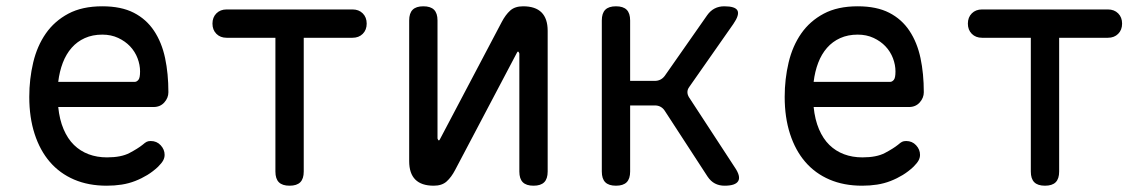

<svg xmlns="http://www.w3.org/2000/svg" viewBox="-20 -580 3640 610"><path d="M459 -132Q478 -132 490.5 -118.5Q503 -105 503 -88Q503 -79 498.5 -70.5Q494 -62 482 -50Q466 -35 448 -24Q430 -13 409.5 -5Q389 3 366.5 6.5Q344 10 319 10Q261 10 215.5 -9.5Q170 -29 138.5 -65.5Q107 -102 90 -154.5Q73 -207 73 -272Q73 -329 85.5 -381.5Q98 -434 125.5 -473.5Q153 -513 197 -536.5Q241 -560 305 -560Q365 -560 405 -539.5Q445 -519 469.5 -482Q494 -445 504.5 -395.5Q515 -346 515 -287Q515 -269 502 -254.5Q489 -240 468 -240H165Q169 -200 182 -169.5Q195 -139 215 -119.5Q235 -100 261.5 -90Q288 -80 320 -80Q365 -80 391.5 -94Q418 -108 433 -120Q441 -127 446 -129.5Q451 -132 459 -132ZM165 -320H409Q414 -320 419.5 -326Q425 -332 425 -353Q425 -374 417 -395Q409 -416 393.5 -432.5Q378 -449 355.5 -459.5Q333 -470 305 -470Q274 -470 249.5 -459Q225 -448 207.5 -428Q190 -408 179.5 -380.5Q169 -353 165 -320Z M855 -460H700Q680 -460 667.5 -472.5Q655 -485 655 -505Q655 -525 667.5 -537.5Q680 -550 700 -550H1100Q1120 -550 1132.5 -537.5Q1145 -525 1145 -505Q1145 -485 1132.5 -472.5Q1120 -460 1100 -460H945V-35Q945 -12 934 -1Q923 10 900 10Q877 10 866 -1Q855 -12 855 -35Z M1280 -68V-515Q1280 -538 1291 -549Q1302 -560 1325 -560Q1348 -560 1359 -549Q1370 -538 1370 -515V-140Q1372 -134 1374 -134Q1376 -134 1376.5 -135.5Q1377 -137 1379 -140L1574 -510Q1586 -533 1601 -546.5Q1616 -560 1642 -560Q1681 -560 1700.5 -540.5Q1720 -521 1720 -482V-35Q1720 -12 1709 -1Q1698 10 1675 10Q1652 10 1641 -1Q1630 -12 1630 -35V-410Q1628 -416 1626 -416Q1624 -416 1623.5 -414.5Q1623 -413 1621 -410L1426 -40Q1414 -17 1399 -3.5Q1384 10 1358 10Q1319 10 1299.5 -9.5Q1280 -29 1280 -68Z M1937 10Q1914 10 1903 -1Q1892 -12 1892 -35V-515Q1892 -538 1903 -549Q1914 -560 1937 -560Q1960 -560 1971 -549Q1982 -538 1982 -515V-323H2060Q2070 -323 2078 -327Q2086 -331 2092 -339L2227 -532Q2237 -546 2250.5 -553Q2264 -560 2281 -560Q2316 -560 2323 -546.5Q2330 -533 2310 -504L2170 -304Q2164 -296 2164 -287.5Q2164 -279 2169 -271L2314 -49Q2334 -20 2325.5 -5Q2317 10 2282 10Q2265 10 2251.5 3Q2238 -4 2228 -19L2092 -228Q2087 -236 2079 -240.5Q2071 -245 2061 -245H1982V-35Q1982 -12 1971 -1Q1960 10 1937 10Z M2859 -132Q2878 -132 2890.5 -118.5Q2903 -105 2903 -88Q2903 -79 2898.5 -70.5Q2894 -62 2882 -50Q2866 -35 2848 -24Q2830 -13 2809.5 -5Q2789 3 2766.5 6.5Q2744 10 2719 10Q2661 10 2615.5 -9.5Q2570 -29 2538.5 -65.5Q2507 -102 2490 -154.5Q2473 -207 2473 -272Q2473 -329 2485.5 -381.5Q2498 -434 2525.5 -473.5Q2553 -513 2597 -536.5Q2641 -560 2705 -560Q2765 -560 2805 -539.5Q2845 -519 2869.5 -482Q2894 -445 2904.5 -395.5Q2915 -346 2915 -287Q2915 -269 2902 -254.5Q2889 -240 2868 -240H2565Q2569 -200 2582 -169.5Q2595 -139 2615 -119.5Q2635 -100 2661.5 -90Q2688 -80 2720 -80Q2765 -80 2791.5 -94Q2818 -108 2833 -120Q2841 -127 2846 -129.5Q2851 -132 2859 -132ZM2565 -320H2809Q2814 -320 2819.5 -326Q2825 -332 2825 -353Q2825 -374 2817 -395Q2809 -416 2793.5 -432.5Q2778 -449 2755.5 -459.5Q2733 -470 2705 -470Q2674 -470 2649.5 -459Q2625 -448 2607.5 -428Q2590 -408 2579.5 -380.5Q2569 -353 2565 -320Z M3255 -460H3100Q3080 -460 3067.5 -472.5Q3055 -485 3055 -505Q3055 -525 3067.5 -537.5Q3080 -550 3100 -550H3500Q3520 -550 3532.5 -537.5Q3545 -525 3545 -505Q3545 -485 3532.5 -472.5Q3520 -460 3500 -460H3345V-35Q3345 -12 3334 -1Q3323 10 3300 10Q3277 10 3266 -1Q3255 -12 3255 -35Z"/></svg>

Font: Maple Mono NF CN
Style: Regular
Weight: 400
Monospace: yes
Designer: subframe7536
Version: Version 7.000